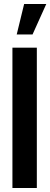

<svg xmlns="http://www.w3.org/2000/svg" viewBox="-20 -938 251 958"><path d="M63.4 -766 100.4 -918H210.9L142.4 -766ZM42 0V-700H163.8V0Z"/></svg>

Font: Stick No Bills ExtraLight
Style: Regular
Weight: 200
Designer: Kosala Senevirathne, Siva Puranthara, Lasantha Premarathna, Tharique Azeez
Foundry: mooniak
Version: Version 2.000